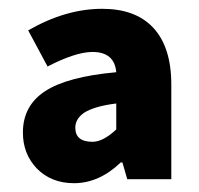

<svg xmlns="http://www.w3.org/2000/svg" viewBox="-20 -833 453 436"><path d="M148 -417Q96 -417 63 -451Q32 -484 32 -532Q32 -593 82.5 -626Q133 -659 244 -669Q240 -715 190 -715Q152 -715 88 -682L44 -764Q129 -813 212 -813Q287 -813 327 -771Q369 -727 369 -641V-533V-426H269L258 -464H254Q205 -417 148 -417ZM190 -511Q214 -511 244 -539V-598Q195 -592 171 -577Q151 -563 151 -543Q151 -511 190 -511Z"/></svg>

Font: GenSekiGothic TW H
Style: Regular
Weight: 900
Version: Version 1.501;PS 1;hotconv 16.6.51;makeotf.lib2.5.65220